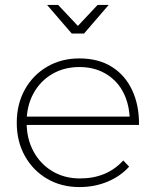

<svg xmlns="http://www.w3.org/2000/svg" viewBox="-20 -758 629 779"><path d="M506 -285Q502 -345 476.5 -390Q451 -435 406 -460.5Q361 -486 302 -486Q240 -486 191.5 -457.5Q143 -429 115.5 -378.5Q88 -328 88 -262Q88 -195 116 -143.5Q144 -92 193 -63Q242 -34 304 -34Q414 -34 480 -107L504 -82Q469 -43 416.5 -21Q364 1 302 1Q229 1 171.5 -32.5Q114 -66 81 -125Q48 -184 48 -260Q48 -336 81 -395Q114 -454 171.5 -487.5Q229 -521 302 -521Q379 -521 433.5 -487Q488 -453 516.5 -391.5Q545 -330 544 -251H78V-285ZM321 -622H271L171 -738H216L308 -640H284L376 -738H421Z"/></svg>

Font: Alexandria ExtraLight
Style: Regular
Weight: 250
Designer: Mohamed Gaber
Foundry: Kief Type Foundry
Version: Version 5.100